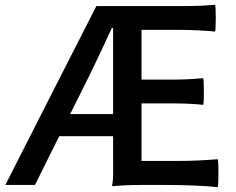

<svg xmlns="http://www.w3.org/2000/svg" viewBox="-20 -762 973 791"><path d="M189 -368 2 0H124L224 -201H446V-100C446 -66 448 -25 442 0C442 2 442 5 446 5C473 2 518 0 554 0H662C735 0 824 3 877 9C881 0 881 -99 877 -106C825 -102 773 -99 720 -99H563V-336H690C733 -336 786 -334 817 -330C821 -336 821 -434 817 -440C775 -436 733 -434 690 -434H563V-639H715C766 -639 829 -636 866 -632C870 -639 870 -737 866 -742C826 -739 786 -737 744 -737H621H377ZM446 -469V-292H357H269L331 -416C368 -490 405 -569 441 -647H446Z"/></svg>

Font: GenSekiGothic2 TW M
Style: Regular
Weight: 500
Version: Version 2.100;PS 2.1;hotconv 16.6.51;makeotf.lib2.5.65220 DE